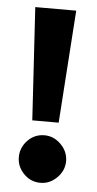

<svg xmlns="http://www.w3.org/2000/svg" viewBox="-49 -642 350 696"><g transform="rotate(5 126.0 -294.5)"><path d="M51 -611H200L172 -201H76ZM125 -151Q159 -151 185 -125Q211 -99 211 -64Q211 -30 185 -4Q159 22 125 22Q89 22 64 -4Q39 -30 39 -64Q39 -99 64 -125Q89 -151 125 -151Z"/></g></svg>

Font: Podkova ExtraBold
Style: Regular
Weight: 800
Designer: Ilya Yudin
Foundry: Cyreal (www.cyreal.org)
Version: Version 2.103